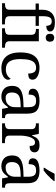

<svg xmlns="http://www.w3.org/2000/svg" viewBox="969 -1779 820 2798"><g transform="rotate(90 1379.0 -380.0)"><path d="M27 0V-42H40Q74 -42 98 -54.5Q122 -67 122 -114V-489H31V-536H122V-586Q122 -675 169.5 -722.5Q217 -770 299 -770Q377 -770 408 -750.5Q439 -731 439 -700Q439 -673 416 -658.5Q393 -644 357 -644Q357 -674 343 -699Q329 -724 291 -724Q248 -724 232 -691Q216 -658 216 -595V-536H357V-489H216V-114Q216 -67 240 -54.5Q264 -42 298 -42H336V0Z M530 -636Q506 -636 489.5 -650Q473 -664 473 -698Q473 -733 489.5 -746.5Q506 -760 530 -760Q553 -760 570 -746.5Q587 -733 587 -698Q587 -664 570 -650Q553 -636 530 -636ZM392 0V-42H405Q438 -42 462.5 -53.5Q487 -65 487 -109V-426Q487 -470 462.5 -482Q438 -494 405 -494H402V-536H581V-114Q581 -67 605 -54.5Q629 -42 663 -42H676V0Z M972 10Q906 10 854.5 -18Q803 -46 773.5 -106.5Q744 -167 744 -265Q744 -372 773.5 -433.5Q803 -495 853.5 -520.5Q904 -546 967 -546Q1009 -546 1049 -535Q1089 -524 1115 -501.5Q1141 -479 1141 -444Q1141 -410 1118.5 -395.5Q1096 -381 1052 -381Q1052 -428 1034.5 -462Q1017 -496 967 -496Q929 -496 900.5 -476Q872 -456 856.5 -406Q841 -356 841 -266Q841 -160 876.5 -107.5Q912 -55 992 -55Q1039 -55 1073.5 -74.5Q1108 -94 1125 -125Q1142 -111 1142 -86Q1142 -63 1123 -41Q1104 -19 1066.5 -4.5Q1029 10 972 10Z M1386 10Q1319 10 1275 -29Q1231 -68 1231 -150Q1231 -230 1287.5 -268Q1344 -306 1459 -310L1542 -313V-373Q1542 -409 1536 -436.5Q1530 -464 1510 -480Q1490 -496 1449 -496Q1411 -496 1391 -482Q1371 -468 1364.5 -443.5Q1358 -419 1358 -387Q1316 -387 1294.5 -401.5Q1273 -416 1273 -450Q1273 -485 1297.5 -506Q1322 -527 1363 -536.5Q1404 -546 1453 -546Q1545 -546 1590.5 -507Q1636 -468 1636 -373V-114Q1636 -72 1650 -57Q1664 -42 1698 -42H1701V0H1566L1550 -86H1542Q1521 -58 1501 -36.5Q1481 -15 1454.5 -2.5Q1428 10 1386 10ZM1409 -52Q1470 -52 1506 -89.5Q1542 -127 1542 -191V-272L1478 -269Q1393 -265 1360.5 -234.5Q1328 -204 1328 -145Q1328 -52 1409 -52Z M1777 0V-42H1780Q1814 -42 1838 -54.5Q1862 -67 1862 -114V-426Q1862 -470 1837.5 -482Q1813 -494 1780 -494H1777V-536H1931L1950 -437H1955Q1968 -467 1983 -492Q1998 -517 2023 -531.5Q2048 -546 2092 -546Q2147 -546 2173.5 -527Q2200 -508 2200 -473Q2200 -442 2178.5 -422Q2157 -402 2107 -402Q2107 -443 2095 -461.5Q2083 -480 2054 -480Q2026 -480 2007 -458Q1988 -436 1977 -402Q1966 -368 1961 -331.5Q1956 -295 1956 -266V-109Q1956 -65 1980.5 -53.5Q2005 -42 2038 -42H2066V0Z M2400 10Q2333 10 2289 -29Q2245 -68 2245 -150Q2245 -230 2301.5 -268Q2358 -306 2473 -310L2556 -313V-373Q2556 -409 2550 -436.5Q2544 -464 2524 -480Q2504 -496 2463 -496Q2425 -496 2405 -482Q2385 -468 2378.5 -443.5Q2372 -419 2372 -387Q2330 -387 2308.5 -401.5Q2287 -416 2287 -450Q2287 -485 2311.5 -506Q2336 -527 2377 -536.5Q2418 -546 2467 -546Q2559 -546 2604.5 -507Q2650 -468 2650 -373V-114Q2650 -72 2664 -57Q2678 -42 2712 -42H2715V0H2580L2564 -86H2556Q2535 -58 2515 -36.5Q2495 -15 2468.5 -2.5Q2442 10 2400 10ZM2423 -52Q2484 -52 2520 -89.5Q2556 -127 2556 -191V-272L2492 -269Q2407 -265 2374.5 -234.5Q2342 -204 2342 -145Q2342 -52 2423 -52ZM2425 -619Q2447 -648 2471.5 -690Q2496 -732 2512 -766H2619V-756Q2607 -739 2580 -710Q2553 -681 2521.5 -652.5Q2490 -624 2463 -606H2425Z"/></g></svg>

Font: Noto Serif Grantha
Style: Regular
Weight: 400
Designer: Monotype Design Team
Foundry: Monotype Imaging Inc.
Version: Version 2.004; ttfautohint (v1.8.4.7-5d5b)